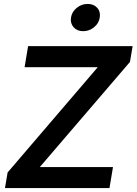

<svg xmlns="http://www.w3.org/2000/svg" viewBox="-20 -964 700 984"><path d="M5.4 0 19 -80.1 481 -619.6H106L124 -727.5H659.7L646 -646.5L184.1 -107.9H559.1L541 0ZM406.2 -804.2Q375 -804.2 357.2 -824.5Q339.4 -844.7 343.8 -874Q348.6 -903.8 373.3 -923.8Q397.9 -943.8 429.2 -943.8Q460.4 -943.8 478.3 -923.8Q496.1 -903.8 491.2 -874Q486.8 -844.7 462.2 -824.5Q437.5 -804.2 406.2 -804.2Z"/></svg>

Font: Inter 28pt SemiBold
Style: Italic
Weight: 600
Italic angle: -9.3988°
Designer: Rasmus Andersson
Foundry: rsms
Version: Version 4.001;git-66647c0bb